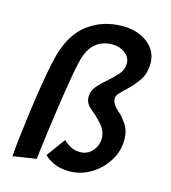

<svg xmlns="http://www.w3.org/2000/svg" viewBox="-106 -789 784 878"><g transform="rotate(15 286.0 -349.5)"><path d="M33.5 2.5Q35 -23 40.2 -69.5Q45.5 -116 52.8 -173.5Q60 -231 69 -290.8Q78 -350.5 87.8 -403.8Q97.5 -457 107.5 -494Q136 -600 205.2 -651.2Q274.5 -702.5 368 -702.5Q415 -702.5 452.5 -686Q490 -669.5 511.8 -639.8Q533.5 -610 533.5 -570.5Q533.5 -520.5 508.5 -486Q483.5 -451.5 457.5 -428Q439.5 -411.5 428 -398.5Q416.5 -385.5 416.5 -374.5Q416.5 -348 449 -320Q467.5 -305 488 -274.8Q508.5 -244.5 508.5 -202Q508.5 -148.5 479.8 -102Q451 -55.5 403.8 -26.8Q356.5 2 302 2Q257 2 226.8 -12.8Q196.5 -27.5 182.5 -43L247.5 -131.5Q261 -117 280.8 -106.2Q300.5 -95.5 326 -95.5Q362 -95.5 384.5 -121.5Q407 -147.5 407 -181Q407 -216.5 380.8 -246Q354.5 -275.5 323 -300Q313.5 -308 306.5 -320.8Q299.5 -333.5 299.5 -350Q299.5 -379 319.2 -401.8Q339 -424.5 364 -445.5Q388 -466.5 408.5 -489.2Q429 -512 429 -541Q429 -570.5 403.8 -590Q378.5 -609.5 342.5 -609.5Q298.5 -609.5 266.2 -584.2Q234 -559 219 -503.5Q212 -478 204.2 -435.8Q196.5 -393.5 188.5 -342.2Q180.5 -291 173 -238.5Q165.5 -186 159.5 -139.2Q153.5 -92.5 149.2 -59.2Q145 -26 144 -14.5Z"/></g></svg>

Font: Grandstander Medium
Style: Italic
Weight: 500
Italic angle: -15°
Designer: Tyler Finck
Foundry: Etcetera Type Co
Version: Version 1.200; ttfautohint (v1.8.3)